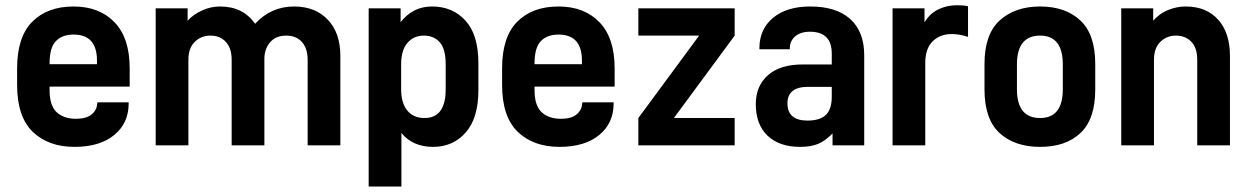

<svg xmlns="http://www.w3.org/2000/svg" viewBox="-20 -551 4737 728"><path d="M168 -222.7V-209Q168 -151.4 194.3 -126Q221.7 -100.6 267.6 -100.6Q306.6 -100.6 326.2 -116.2Q347.7 -132.8 348.6 -160.2L349.6 -163.1H467.8V-158.2Q467.8 -84 413.1 -39.1Q358.4 5.9 262.7 5.9Q163.1 5.9 103.5 -51.8Q44.9 -109.4 44.9 -228.5V-292Q44.9 -410.2 101.6 -467.8Q159.2 -526.4 258.8 -526.4Q356.4 -526.4 414.1 -466.8Q471.7 -407.2 471.7 -292V-222.7ZM191.4 -394.5Q168 -370.1 168 -310.5V-307.6H347.7V-321.3Q347.7 -419.9 258.8 -419.9Q214.8 -419.9 191.4 -394.5Z M570.3 -519.5H691.4V-472.7Q713.9 -497.1 747.1 -511.7Q779.3 -526.4 814.5 -526.4Q901.4 -526.4 947.3 -460.9Q1007.8 -526.4 1094.7 -526.4Q1175.8 -526.4 1223.6 -475.6Q1270.5 -425.8 1270.5 -338.9V0H1146.5V-324.2Q1146.5 -368.2 1124 -392.6Q1102.5 -416 1065.4 -416Q1026.4 -416 1004.9 -391.6Q982.4 -366.2 982.4 -327.1V0H858.4V-324.2Q858.4 -368.2 835.9 -392.6Q814.5 -416 777.3 -416Q742.2 -416 717.8 -391.6Q694.3 -368.2 694.3 -324.2V0H570.3Z M1377.9 -519.5H1499V-466.8Q1544.9 -526.4 1618.2 -526.4Q1696.3 -526.4 1745.1 -472.7Q1793.9 -418.9 1793.9 -311.5V-209Q1793.9 -102.5 1745.1 -47.9Q1697.3 5.9 1622.1 5.9Q1544.9 5.9 1502 -46.9V156.2H1377.9ZM1669.9 -212.9V-306.6Q1669.9 -365.2 1647.5 -390.6Q1625 -416 1586.9 -416Q1547.9 -416 1524.4 -387.7Q1501 -360.4 1501 -306.6V-212.9Q1501 -160.2 1524.4 -131.8Q1547.9 -103.5 1589.8 -103.5Q1669.9 -103.5 1669.9 -212.9Z M2006.8 -222.7V-209Q2006.8 -151.4 2033.2 -126Q2060.5 -100.6 2106.4 -100.6Q2145.5 -100.6 2165 -116.2Q2186.5 -132.8 2187.5 -160.2L2188.5 -163.1H2306.6V-158.2Q2306.6 -84 2252 -39.1Q2197.3 5.9 2101.6 5.9Q2002 5.9 1942.4 -51.8Q1883.8 -109.4 1883.8 -228.5V-292Q1883.8 -410.2 1940.4 -467.8Q1998 -526.4 2097.7 -526.4Q2195.3 -526.4 2252.9 -466.8Q2310.5 -407.2 2310.5 -292V-222.7ZM2030.3 -394.5Q2006.8 -370.1 2006.8 -310.5V-307.6H2186.5V-321.3Q2186.5 -419.9 2097.7 -419.9Q2053.7 -419.9 2030.3 -394.5Z M2765.6 -416 2535.2 -103.5H2765.6V0H2400.4V-103.5L2630.9 -416H2400.4V-519.5H2765.6Z M3203.1 -479.5Q3256.8 -431.6 3256.8 -341.8V0H3136.7V-44.9Q3124 -32.2 3110.4 -22Q3096.7 -11.7 3083 -5.9Q3055.7 5.9 3013.7 5.9Q2934.6 5.9 2889.6 -37.1Q2845.7 -80.1 2845.7 -156.2Q2845.7 -225.6 2892.6 -266.6Q2938.5 -306.6 3023.4 -306.6H3133.8V-347.7Q3133.8 -430.7 3050.8 -430.7Q3015.6 -430.7 2995.1 -413.1Q2974.6 -395.5 2974.6 -367.2V-364.3H2859.4V-368.2Q2859.4 -440.4 2911.1 -483.4Q2962.9 -526.4 3051.8 -526.4Q3150.4 -526.4 3203.1 -479.5ZM3112.3 -116.2Q3133.8 -137.7 3133.8 -184.6V-221.7H3043.9Q2965.8 -221.7 2965.8 -159.2Q2965.8 -93.8 3042 -93.8Q3089.8 -93.8 3112.3 -116.2Z M3364.3 -519.5H3485.4V-465.8Q3503.9 -498 3536.1 -514.6Q3569.3 -531.2 3608.4 -531.2Q3633.8 -531.2 3650.4 -527.3V-411.1Q3632.8 -417 3617.7 -419.4Q3602.5 -421.9 3588.9 -421.9Q3543.9 -421.9 3515.6 -393.6Q3488.3 -366.2 3488.3 -311.5V0H3364.3Z M3769.5 -46.9Q3712.9 -99.6 3712.9 -211.9V-308.6Q3712.9 -419.9 3769.5 -472.7Q3828.1 -526.4 3923.8 -526.4Q4020.5 -526.4 4077.1 -472.7Q4132.8 -419.9 4132.8 -308.6V-211.9Q4132.8 -99.6 4077.1 -46.9Q4021.5 5.9 3923.8 5.9Q3827.1 5.9 3769.5 -46.9ZM4009.8 -212.9V-306.6Q4009.8 -416 3923.8 -416Q3835.9 -416 3835.9 -306.6V-212.9Q3835.9 -103.5 3923.8 -103.5Q4009.8 -103.5 4009.8 -212.9Z M4231.4 -519.5H4352.5V-472.7Q4377 -500 4408.2 -512.7Q4441.4 -526.4 4475.6 -526.4Q4554.7 -526.4 4599.6 -475.6Q4643.6 -425.8 4643.6 -338.9V0H4519.5V-324.2Q4519.5 -369.1 4498 -391.6Q4475.6 -416 4438.5 -416Q4403.3 -416 4378.9 -391.6Q4355.5 -368.2 4355.5 -324.2V0H4231.4Z"/></svg>

Font: Dinish
Style: Bold
Weight: 700
Designer: Bert Driehuis
Foundry: Playbeing
Version: Version 3.006; git-39231f3c-release